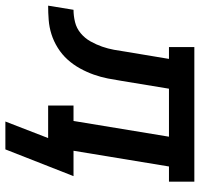

<svg xmlns="http://www.w3.org/2000/svg" viewBox="-90 -536 725 696"><g transform="rotate(90 272.0 -187.5)"><path d="M465 155H364L424 0H306V-92H362L419 -438H245L217 -268Q213 -242 208 -216.5Q203 -191 194 -165.5Q185 -140 171.5 -115.5Q158 -91 139.5 -70.5Q121 -50 97 -35Q73 -20 47.5 -12Q22 -4 -4 -2Q-30 0 -56 0L-41 -92Q-19 -92 3.5 -97.5Q26 -103 44 -118Q62 -133 73.5 -153.5Q85 -174 92.5 -195.5Q100 -217 104 -239Q108 -261 111 -282L137 -438H94V-530H582V-438H527L470 -92H562Z"/></g></svg>

Font: Iosevka Curly Slab SmBdExObl
Style: Regular
Weight: 600
Width: 7
Italic angle: -9°
Monospace: yes
Designer: Belleve Invis
Foundry: Belleve Invis
Version: Version 11.1.0; ttfautohint (v1.8.3)